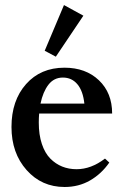

<svg xmlns="http://www.w3.org/2000/svg" viewBox="-20 -728 473 759"><path d="M200.7 -503.9 156.7 -527.3 232.9 -708 309.6 -666ZM235.4 11.2Q144.5 11.2 85 -55.9Q25.4 -123 25.4 -226.1Q25.4 -330.6 83 -395.5Q140.6 -460.4 234.9 -460.4Q318.8 -460.4 371.1 -410.6Q423.3 -360.8 423.3 -279.3H134.8Q133.3 -261.7 133.3 -243.7Q133.3 -195.3 145.5 -158.9Q157.7 -122.6 178.7 -101.3Q199.7 -80.1 225.8 -69.6Q252 -59.1 282.7 -59.1Q340.3 -59.1 395 -101.1L412.1 -85.4Q380.9 -40.5 335.9 -14.6Q291 11.2 235.4 11.2ZM140.1 -318.4H313.5Q308.1 -368.7 285.9 -395Q263.7 -421.4 228.5 -421.4Q193.4 -421.4 171.6 -393.3Q149.9 -365.2 140.1 -318.4Z"/></svg>

Font: Elstob 8pt SemiBold
Style: Regular
Weight: 600
Designer: Peter S. Baker
Version: Version 1.015